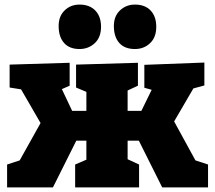

<svg xmlns="http://www.w3.org/2000/svg" viewBox="-20 -818 937 838"><path d="M11 0V-100L66 -118L157 -281L72 -428L22 -436V-536L284 -544V-444L250 -429L295 -334H357V-417L312 -436V-536L582 -544V-444L537 -423V-334H597L642 -426L610 -435V-535L872 -545V-445L824 -432L740 -288L833 -118L888 -100V0H688L586 -204H537V-123L587 -100V0H308V-100L357 -121V-204H313L211 0ZM569 -604Q525 -604 501.5 -629.5Q478 -655 477 -701Q476 -746 503 -772Q530 -798 569 -798Q613 -798 637.5 -772Q662 -746 662 -701Q662 -655 635 -629.5Q608 -604 569 -604ZM327 -604Q284 -604 260.5 -629.5Q237 -655 236 -701Q235 -746 261.5 -772Q288 -798 327 -798Q371 -798 396 -772Q421 -746 421 -701Q421 -655 393.5 -629.5Q366 -604 327 -604Z"/></svg>

Font: Bitter Black
Style: Regular
Weight: 900
Designer: Sol Matas, and Bitter project Authors
Foundry: Sol Matas
Version: Version 2.001